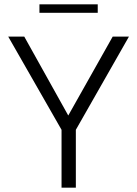

<svg xmlns="http://www.w3.org/2000/svg" viewBox="-20 -866 633 886"><path d="M264 -267 18 -697H92L295 -333L500 -697H575L330 -267V0H264ZM162 -846H431V-807H162Z"/></svg>

Font: Hanken Grotesk Light
Style: Regular
Weight: 300
Designer: Alfredo Marco Pradil
Foundry: Hanken Design Co.
Version: Version 3.014